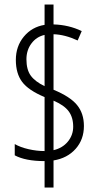

<svg xmlns="http://www.w3.org/2000/svg" viewBox="-20 -780 440 858"><path d="M179.2 -60.1Q93.8 -60.1 45.9 -85.9V-136.2Q71.3 -121.6 107.7 -113.3Q144 -105 179.2 -105V-346.2Q106.9 -376.5 78.9 -414.1Q50.8 -451.7 50.8 -512.2Q50.8 -573.2 86.7 -616.5Q122.6 -659.7 179.2 -668.9V-759.8H219.2V-670.9Q287.6 -668.9 345.2 -641.1L327.1 -599.1Q270 -625.5 219.2 -627V-378.9Q293 -348.6 324 -311Q355 -273.4 355 -216.8Q355 -156.7 318.1 -115Q281.2 -73.2 219.2 -63V58.1H179.2ZM307.1 -213.9Q307.1 -255.4 286.9 -282.7Q266.6 -310.1 219.2 -330.1V-108.9Q259.3 -118.2 283.2 -147.2Q307.1 -176.3 307.1 -213.9ZM98.1 -515.1Q98.1 -468.8 117.4 -442.1Q136.7 -415.5 179.2 -395V-624Q142.6 -615.7 120.4 -585.7Q98.1 -555.7 98.1 -515.1Z"/></svg>

Font: TypoPRO Open Sans Condensed
Style: Regular
Weight: 300
Width: 3
Foundry: Ascender Corporation
Version: Version 1.10